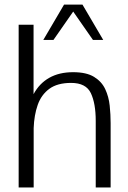

<svg xmlns="http://www.w3.org/2000/svg" viewBox="-20 -829 568 849"><path d="M62.5 0V-719.7H128.4V-412.6Q153.8 -460 197.8 -484.9Q241.7 -509.8 303.2 -509.8Q362.3 -509.8 396 -489Q429.7 -468.3 445.3 -434.8Q460.9 -401.4 465.1 -361.8Q469.2 -322.3 469.2 -284.7V0H403.3V-294.4Q403.3 -371.6 381.8 -417Q360.4 -462.4 294.4 -462.4Q233.9 -462.4 198.2 -436.3Q162.6 -410.2 146.7 -365Q130.9 -319.8 128.9 -262.7V0ZM171.4 -652.3 263.2 -808.6H344.7L436.5 -652.3H391.1L303.7 -777.8L216.3 -652.3Z"/></svg>

Font: Pontano Sans Light
Style: Regular
Weight: 300
Designer: Vernon Adams
Foundry: Vernon Adams
Version: Version 2.001